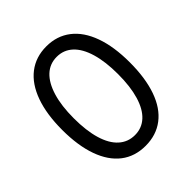

<svg xmlns="http://www.w3.org/2000/svg" viewBox="-198 -850 992 992"><g transform="rotate(-45 298.0 -353.5)"><path d="M50.8 -353.5Q50.8 -467.8 80.1 -549.3Q109.4 -630.9 165 -673.8Q220.7 -716.8 297.9 -716.8Q375 -716.8 430.7 -673.8Q486.3 -630.9 515.6 -549.3Q544.9 -467.8 544.9 -353.5Q544.9 -238.3 516.1 -156.7Q487.3 -75.2 431.6 -32.7Q376 9.8 297.9 9.8Q219.7 9.8 164.6 -32.7Q109.4 -75.2 80.1 -156.7Q50.8 -238.3 50.8 -353.5ZM459 -353.5Q459 -444.3 439.9 -508.8Q420.9 -573.2 384.8 -606.9Q348.6 -640.6 297.9 -640.6Q247.1 -640.6 210.9 -606.9Q174.8 -573.2 155.3 -508.8Q135.7 -444.3 135.7 -353.5Q135.7 -262.7 154.8 -198.7Q173.8 -134.8 210.4 -101.6Q247.1 -68.4 297.9 -68.4Q348.6 -68.4 384.8 -101.6Q420.9 -134.8 439.9 -198.7Q459 -262.7 459 -353.5Z"/></g></svg>

Font: Pretendard Std Variable
Style: Regular
Weight: 400
Designer: Base glyphs from Inter by Rasmus Andersson; Hangeul glyphs from Noto Sans CJK(Source Han Sans) by Jang Soo-young and Kan
Foundry: Kil Hyung-jin
Version: Version 1.309;Glyphs 3.2 (3225)